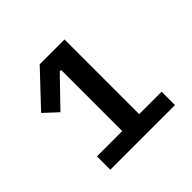

<svg xmlns="http://www.w3.org/2000/svg" viewBox="-107 -798 569 569"><g transform="rotate(-45 177.5 -513.5)"><path d="M53 -329V-385H159V-641H153L69 -554L27 -593L126 -698H230V-385H324V-329Z"/></g></svg>

Font: IBM Plex Sans Hebrew Text
Style: Regular
Weight: 450
Designer: Mike Abbink, Paul van der Laan, Pieter van Rosmalen, Yanek Iontef
Foundry: Bold Monday
Version: Version 1.2